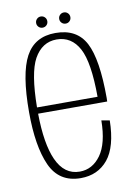

<svg xmlns="http://www.w3.org/2000/svg" viewBox="-79 -730 560 787"><g transform="rotate(-10 200.5 -336.5)"><path d="M193.5 4Q103.5 4 67.2 -76.5Q31 -157 31 -299Q31 -459 69 -529.5Q107 -600 193.5 -600Q282.5 -600 318.5 -531Q354.5 -462 354.5 -301Q354.5 -293.5 354 -286.5H66.5Q68 -160 98 -93.5Q129.5 -23 194 -23Q247 -23 281.5 -70.8Q316 -118.5 317 -214.5L351 -208.5Q349 -98.5 306.8 -47.2Q264.5 4 193.5 4ZM66.5 -312.5H318.5Q318 -456 287 -514Q255.5 -573 193.5 -573Q133 -573 99.5 -513Q68 -455.5 66.5 -312.5ZM146 -630.5Q136.5 -630.5 129.8 -637.2Q123 -644 123 -653.5Q123 -663.5 129.8 -670.2Q136.5 -677 146 -677Q156 -677 162.8 -670.2Q169.5 -663.5 169.5 -653.5Q169.5 -644 162.8 -637.2Q156 -630.5 146 -630.5ZM242.5 -630.5Q232.5 -630.5 225.8 -637.2Q219 -644 219 -653.5Q219 -663.5 225.8 -670.2Q232.5 -677 242.5 -677Q252 -677 258.8 -670.2Q265.5 -663.5 265.5 -653.5Q265.5 -644 258.8 -637.2Q252 -630.5 242.5 -630.5Z"/></g></svg>

Font: Anybody ExtraLight
Style: Regular
Weight: 200
Designer: Tyler Finck
Foundry: Etcetera Type Company
Version: Version 1.010; ttfautohint (v1.8.3) -l 8 -r 50 -G 200 -x 14 